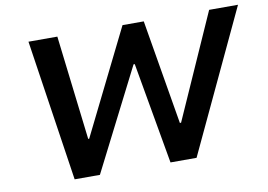

<svg xmlns="http://www.w3.org/2000/svg" viewBox="-76 -824 1314 943"><g transform="rotate(-10 581.5 -352.5)"><path d="M224 0 118 -705H262L324 -184H329L587 -705H693L781 -183H787L1019 -705H1163L832 0H702L613 -506H607L350 0Z"/></g></svg>

Font: Nunito Sans 6pt
Style: Bold Italic
Weight: 700
Italic angle: -9°
Version: Version 3.101;gftools[0.9.27]